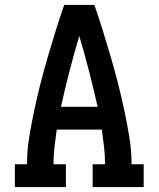

<svg xmlns="http://www.w3.org/2000/svg" viewBox="-20 -755 640 775"><path d="M40 0V-92H89Q89 -147 98 -202Q107 -257 118.5 -311Q130 -365 143.5 -418Q157 -471 172.5 -524Q188 -577 204.5 -630Q221 -683 239 -735H361Q379 -683 395.5 -630Q412 -577 427.5 -524Q443 -471 456.5 -418Q470 -365 481.5 -311Q493 -257 502 -202Q511 -147 511 -92H560V0H354V-92H404Q404 -127 400 -162Q396 -197 391 -232H209Q204 -197 200 -162Q196 -127 196 -92H246V0ZM374 -324Q358 -396 339.5 -467.5Q321 -539 300 -610Q279 -539 260.5 -467.5Q242 -396 226 -324Z"/></svg>

Font: Iosevka Curly Slab SmBdEx
Style: Regular
Weight: 600
Width: 7
Monospace: yes
Designer: Belleve Invis
Foundry: Belleve Invis
Version: Version 11.1.0; ttfautohint (v1.8.3)